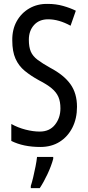

<svg xmlns="http://www.w3.org/2000/svg" viewBox="-20 -744 453 985"><path d="M375 -196Q375 -136 351.5 -89.5Q328 -43 286 -16.5Q244 10 187 10Q100 10 38 -21V-108Q72 -89 111 -79Q150 -69 184 -69Q234 -69 262 -104Q290 -139 290 -188Q290 -223 279.5 -247Q269 -271 245 -291Q221 -311 180 -332Q138 -355 107 -380.5Q76 -406 59.5 -443Q43 -480 43 -536Q42 -592 65.5 -634.5Q89 -677 130.5 -701Q172 -725 225 -724Q267 -724 304 -713.5Q341 -703 369 -689L342 -612Q282 -645 227 -645Q181 -645 154.5 -615.5Q128 -586 128 -540Q128 -503 138 -479.5Q148 -456 172.5 -437.5Q197 -419 238 -396Q308 -359 341.5 -312Q375 -265 375 -196ZM253 71Q243 108 223.5 149.5Q204 191 184 221H138V210Q144 192 150.5 164.5Q157 137 162.5 109Q168 81 170 61H253Z"/></svg>

Font: Noto Sans Bengali UI ExtraCondensed
Style: Regular
Weight: 400
Width: 2
Designer: Jelle Bosma - Monotype Design Team
Foundry: Monotype Imaging Inc.
Version: Version 2.003; ttfautohint (v1.8.4.7-5d5b)